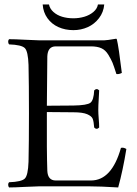

<svg xmlns="http://www.w3.org/2000/svg" viewBox="-20 -823 607 848"><path d="M440.4 -803.2Q437.5 -769 417.2 -742.7Q397 -716.3 367.4 -703.1Q337.9 -689.9 304.2 -689.9Q267.6 -689.9 237.8 -703.4Q208 -716.8 189.5 -742.7Q170.9 -768.6 168.5 -803.2H196.3Q200.2 -784.2 216.1 -770Q231.9 -755.9 254.6 -749Q277.3 -742.2 304.2 -742.2Q329.1 -742.2 352.3 -749Q375.5 -755.9 392.3 -770Q409.2 -784.2 412.6 -803.2ZM304.2 -356.9Q365.2 -357.9 379.6 -369.4Q394 -380.9 396 -423.8Q407.2 -435.1 418 -423.8Q418 -414.1 416 -385.5Q414.1 -356.9 414.1 -337.9Q414.1 -321.8 416 -298.8Q418 -275.9 418 -259.8Q406.7 -248.5 396 -259.8Q394 -286.6 389.4 -298.3Q384.8 -310.1 365 -318.6Q345.2 -327.1 304.2 -327.1L187 -328.1Q186 -153.3 189 -68.8Q190.9 -25.9 226.1 -25.9H381.8Q473.6 -25.9 514.2 -169.9Q525.4 -172.9 538.1 -165Q522.9 -70.8 502 4.9Q421.9 0 374 0H151.9Q136.7 0 90.3 2.4Q43.9 4.9 20 4.9Q16.1 0 16.1 -7.1Q16.1 -14.2 20 -18.1Q75.2 -20 89.6 -34.4Q104 -48.8 106 -108.9Q107.9 -190.9 107.9 -320.8Q107.9 -453.6 106 -536.1Q104 -596.2 89.6 -610.6Q75.2 -625 20 -627Q16.1 -631.8 16.1 -638.9Q16.1 -646 20 -649.9Q44.9 -649.9 89.8 -647.5Q134.8 -645 149.9 -645H441.9Q451.7 -645 492.2 -651.9Q496.1 -651.9 496.1 -648.9Q503.9 -618.2 518.1 -501Q504.9 -494.1 494.1 -496.1Q482.9 -531.2 477.1 -545.7Q471.2 -560.1 458.5 -581.1Q445.8 -602.1 427.5 -610.1Q409.2 -618.2 381.8 -618.2H226.1Q190.9 -618.2 189 -574.2L187 -356Z"/></svg>

Font: Linux Libertine Display
Style: Regular
Weight: 400
Designer: Philipp H. Poll
Foundry: Philipp H. Poll
Version: Version 5.0.9